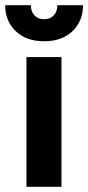

<svg xmlns="http://www.w3.org/2000/svg" viewBox="-45 -720 340 740"><path d="M-25 -700H74Q74 -676 87.5 -661Q101 -646 125 -646Q149 -646 162.5 -661Q176 -676 176 -700H275Q275 -639 234.5 -600Q194 -561 125 -561Q56 -561 15.5 -600Q-25 -639 -25 -700ZM57 -500H192V0H57Z"/></svg>

Font: Haskoy ExtraBold
Style: Regular
Weight: 800
Designer: Ertekin Erdin
Foundry: Ertekin Erdin
Version: Version 2.000; ttfautohint (v1.8.4.7-5d5b)